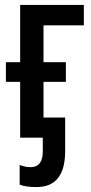

<svg xmlns="http://www.w3.org/2000/svg" viewBox="-20 -560 372 781"><path d="M128 201Q84 201 60 191V111Q83 120 104 120Q154 120 154 56V0H62V-227H4V-307H62V-540H321V-457H157V-307H248V-227H157V-82H245V55Q245 201 128 201Z"/></svg>

Font: Noto Sans ExtraCondensed Medium
Style: Regular
Weight: 500
Width: 2
Designer: Monotype Design Team
Foundry: Monotype Imaging Inc.
Version: Version 2.013; ttfautohint (v1.8.4.7-5d5b)